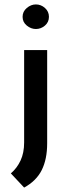

<svg xmlns="http://www.w3.org/2000/svg" viewBox="-20 -645 307 867"><path d="M89 202 29 138Q57 114 73 79.5Q89 45 89 -2V-419H193V2Q193 74 168.5 123Q144 172 89 202ZM82 -569Q82 -593 101 -609Q120 -625 142 -625Q165 -625 183 -609Q201 -593 201 -569Q201 -545 183 -529.5Q165 -514 142 -514Q120 -514 101 -529.5Q82 -545 82 -569Z"/></svg>

Font: Josefin Sans Thin Medium
Style: Regular
Weight: 500
Version: Version 2.000